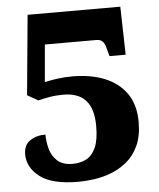

<svg xmlns="http://www.w3.org/2000/svg" viewBox="-52 -760 673 815"><g transform="rotate(-5 284.5 -352.5)"><path d="M251 10Q137 10 85.5 -30Q34 -70 34 -126Q34 -165 61 -183.5Q88 -202 127 -202Q127 -174 135 -142.5Q143 -111 166 -89.5Q189 -68 232 -68Q264 -68 289.5 -81Q315 -94 330 -127Q345 -160 345 -219Q345 -293 313 -328.5Q281 -364 218 -364Q186 -364 160 -359.5Q134 -355 110 -349L64 -375L96 -715H491L496 -510H427L417 -547Q413 -564 404 -573.5Q395 -583 376 -583H158L144 -424Q165 -429 196 -433.5Q227 -438 262 -438Q341 -438 400 -414Q459 -390 492.5 -342Q526 -294 526 -221Q526 -161 507 -120Q488 -79 457 -53.5Q426 -28 389.5 -14Q353 0 316.5 5Q280 10 251 10Z"/></g></svg>

Font: Noto Serif Sinhala Black
Style: Regular
Weight: 900
Designer: Jelle Bosma - Monotype Design Team
Foundry: Monotype Imaging Inc.
Version: Version 2.007; ttfautohint (v1.8.4.7-5d5b)